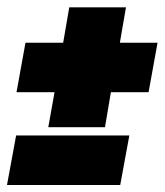

<svg xmlns="http://www.w3.org/2000/svg" viewBox="-20 -542 459 535"><path d="M114.5 -187.5 132 -285H26L51 -423H156L173 -521.5H331L314 -423H419L394 -285H289L272.5 -187.5ZM-0.5 -26.5 24.9 -164.5H340.4L315 -26.5Z"/></svg>

Font: Anybody UltraExpanded ExtraBold
Style: Italic
Weight: 800
Width: 9
Italic angle: -10°
Designer: Tyler Finck
Foundry: Etcetera Type Company
Version: Version 1.010; ttfautohint (v1.8.3) -l 8 -r 50 -G 200 -x 14 